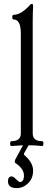

<svg xmlns="http://www.w3.org/2000/svg" viewBox="-20 -746 260 986"><path d="M39 4Q32 4 32 -8.5Q32 -21 39 -21Q87 -21 87 -61V-573Q87 -646 50 -646Q43 -646 43 -658Q43 -670 50 -670Q86 -670 129 -715Q137 -726 145 -726Q150 -726 150 -712Q148 -680 148 -636V-61Q148 -21 196 -21Q203 -21 203 -8.5Q203 4 196 4Q165 0 127 0L105 39Q103 41 103 47Q105 51 108 53Q150 90 150 130Q150 170 124.5 195Q99 220 66 220Q21 220 21 185Q21 160 40 160Q49 160 62 174Q79 189 81 189Q103 189 103 155Q103 122 63 94Q56 91 56 86Q56 84 56.5 80.5Q57 77 57 76L98 0Q58 2 39 4Z"/></svg>

Font: Junicode Cond Light
Style: Regular
Weight: 300
Width: 3
Designer: Peter S. Baker
Version: Version 2.201